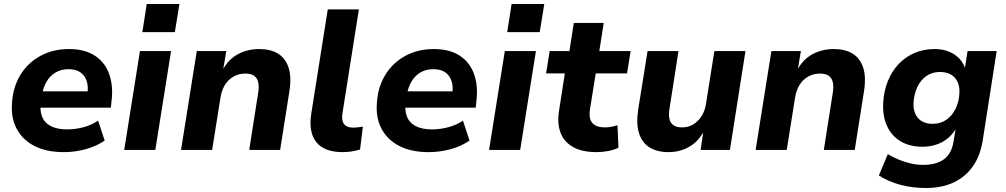

<svg xmlns="http://www.w3.org/2000/svg" viewBox="-20 -752 5045 963"><path d="M300 11Q213 11 153.5 -19.5Q94 -50 64.5 -104.5Q35 -159 40 -231Q44 -312 81 -374Q118 -436 181.5 -471Q245 -506 326 -506Q406 -506 457 -472Q508 -438 528.5 -378Q549 -318 539 -241L536 -212H162L174 -294H434L418 -279Q424 -317 415 -345Q406 -373 383.5 -389Q361 -405 323 -405Q286 -405 258 -388Q230 -371 213.5 -342.5Q197 -314 191 -278L186 -247Q178 -201 190.5 -168.5Q203 -136 235 -119.5Q267 -103 317 -103Q358 -103 399 -114Q440 -125 472 -147L505 -47Q465 -19 411 -4Q357 11 300 11Z M694 -591 716 -732H880L857 -591ZM603 0 682 -496H838L759 0Z M888 0 967 -496H1115L1099 -401H1097Q1125 -454 1173 -480Q1221 -506 1281 -506Q1337 -506 1374.5 -483Q1412 -460 1427.5 -412.5Q1443 -365 1431 -291L1385 0H1230L1275 -287Q1280 -319 1275 -340Q1270 -361 1254.5 -372Q1239 -383 1211 -383Q1178 -383 1151.5 -368Q1125 -353 1108.5 -326.5Q1092 -300 1086 -264L1044 0Z M1699 11Q1607 11 1567 -38.5Q1527 -88 1541 -181L1624 -705H1780L1698 -186Q1694 -162 1698.5 -145Q1703 -128 1716.5 -120Q1730 -112 1751 -112Q1764 -112 1775.5 -113.5Q1787 -115 1800 -117L1786 -2Q1765 4 1744 7.5Q1723 11 1699 11Z M2130 11Q2043 11 1983.5 -19.5Q1924 -50 1894.5 -104.5Q1865 -159 1870 -231Q1874 -312 1911 -374Q1948 -436 2011.5 -471Q2075 -506 2156 -506Q2236 -506 2287 -472Q2338 -438 2358.5 -378Q2379 -318 2369 -241L2366 -212H1992L2004 -294H2264L2248 -279Q2254 -317 2245 -345Q2236 -373 2213.5 -389Q2191 -405 2153 -405Q2116 -405 2088 -388Q2060 -371 2043.5 -342.5Q2027 -314 2021 -278L2016 -247Q2008 -201 2020.5 -168.5Q2033 -136 2065 -119.5Q2097 -103 2147 -103Q2188 -103 2229 -114Q2270 -125 2302 -147L2335 -47Q2295 -19 2241 -4Q2187 11 2130 11Z M2524 -591 2546 -732H2710L2687 -591ZM2433 0 2512 -496H2668L2589 0Z M2972 11Q2899 11 2853.5 -15Q2808 -41 2791 -87.5Q2774 -134 2784 -197L2813 -384H2719L2737 -496H2836L2858 -637H3008L2986 -496H3143L3125 -384H2968L2939 -203Q2932 -155 2952 -134Q2972 -113 3014 -113Q3030 -113 3046 -116Q3062 -119 3077 -124L3082 -11Q3059 0 3030 5.5Q3001 11 2972 11Z M3333 11Q3277 11 3239 -12Q3201 -35 3185.5 -82.5Q3170 -130 3181 -203L3228 -496H3383L3338 -207Q3333 -177 3337.5 -156Q3342 -135 3358 -124Q3374 -113 3401 -113Q3432 -113 3457 -128Q3482 -143 3499 -170Q3516 -197 3521 -231L3563 -496H3719L3641 0H3494L3508 -96H3511Q3485 -44 3438 -16.5Q3391 11 3333 11Z M3770 0 3849 -496H3997L3981 -401H3979Q4007 -454 4055 -480Q4103 -506 4163 -506Q4219 -506 4256.5 -483Q4294 -460 4309.5 -412.5Q4325 -365 4313 -291L4267 0H4112L4157 -287Q4162 -319 4157 -340Q4152 -361 4136.5 -372Q4121 -383 4093 -383Q4060 -383 4033.5 -368Q4007 -353 3990.5 -326.5Q3974 -300 3968 -264L3926 0Z M4623 191Q4555 191 4494.5 174.5Q4434 158 4388 128L4433 21Q4459 37 4488.5 49Q4518 61 4548.5 68Q4579 75 4610 75Q4675 75 4713.5 47.5Q4752 20 4762 -39L4774 -112H4777Q4761 -81 4734.5 -59Q4708 -37 4675.5 -26.5Q4643 -16 4607 -16Q4543 -16 4497.5 -43Q4452 -70 4429 -120Q4406 -170 4410 -238Q4413 -295 4432.5 -344Q4452 -393 4486 -429.5Q4520 -466 4566 -486Q4612 -506 4667 -506Q4724 -506 4765 -480Q4806 -454 4822 -406L4819 -408L4833 -496H4979L4909 -48Q4897 28 4860.5 81Q4824 134 4764.5 162.5Q4705 191 4623 191ZM4658 -131Q4698 -131 4727 -151.5Q4756 -172 4773 -207Q4790 -242 4792 -284Q4795 -332 4769.5 -361.5Q4744 -391 4694 -391Q4655 -391 4626 -370.5Q4597 -350 4581 -315.5Q4565 -281 4562 -239Q4559 -190 4584 -160.5Q4609 -131 4658 -131Z"/></svg>

Font: Nunito Sans 10pt ExtraBold
Style: Italic
Weight: 800
Italic angle: -9°
Designer: Vernon Adams
Foundry: Vernon Adams
Version: Version 3.101;gftools[0.9.27]